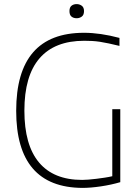

<svg xmlns="http://www.w3.org/2000/svg" viewBox="-20 -909 678 937"><path d="M354 -820Q339 -820 329 -828Q319 -836 319 -855Q319 -873 329 -881Q339 -889 354 -889Q368 -889 379 -881Q390 -873 390 -855Q390 -836 379 -828Q368 -820 354 -820ZM382 8Q59 6 59 -368Q59 -749 390 -749Q469 -749 563 -724V-685Q534 -692 511 -697Q488 -702 468 -705Q448 -708 429.5 -709Q411 -710 391 -710Q247 -710 173 -624.5Q99 -539 99 -369Q99 -201 170.5 -116Q242 -31 381 -31Q394 -31 412.5 -32.5Q431 -34 451 -36.5Q471 -39 491 -42Q511 -45 528 -49V-376H567V-20Q523 -7 472.5 0.5Q422 8 382 8Z"/></svg>

Font: Encode Sans Normal
Style: Thin
Weight: 100
Designer: Pablo Impallari, Andres Torresi
Foundry: Pablo Impallari, Andres Torresi
Version: Version 1.000; ttfautohint (v1.00) -l 8 -r 50 -G 200 -x 14 -